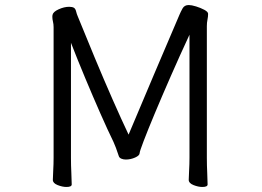

<svg xmlns="http://www.w3.org/2000/svg" viewBox="-20 -732 1040 763"><path d="M733 -594Q694 -510 658.5 -429Q623 -348 595 -281Q567 -214 551 -172Q535 -130 535 -124Q535 -114 517 -106Q499 -98 480 -98Q470 -98 462 -101.5Q454 -105 452 -112Q447 -128 440.5 -145Q434 -162 431 -168Q408 -215 378.5 -282Q349 -349 318.5 -422Q288 -495 262 -562V-105Q262 -74 263.5 -45Q265 -16 265 1Q265 11 244 11Q228 11 209 3.5Q190 -4 190 -17Q190 -29 191.5 -54.5Q193 -80 193 -106V-624Q193 -636 190.5 -646Q188 -656 188 -665Q188 -671 189 -673Q191 -685 213 -695Q235 -705 255 -705Q267 -705 274 -701Q280 -697 282.5 -686.5Q285 -676 289 -667Q321 -588 357 -501.5Q393 -415 428 -335.5Q463 -256 491 -197Q540 -314 593 -438.5Q646 -563 693 -673Q698 -685 705.5 -698.5Q713 -712 730 -712Q741 -712 759 -706.5Q777 -701 792 -693Q807 -685 807 -677Q807 -666 804.5 -654Q802 -642 802 -628V-105Q802 -74 803.5 -45Q805 -16 805 1Q805 11 784 11Q768 11 749 3.5Q730 -4 730 -17Q730 -29 731.5 -54.5Q733 -80 733 -106Z"/></svg>

Font: Moon Stars Kai T HW
Style: Regular
Weight: 400
Designer: GuiWonder
Version: Version 1.101